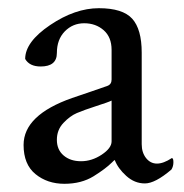

<svg xmlns="http://www.w3.org/2000/svg" viewBox="-20 -446 453 473"><path d="M329.1 -316.4V-90.8Q329.1 -70.3 339.8 -56.6Q350.6 -43 366.7 -43Q382.8 -43 403.3 -56.6Q407.2 -56.6 407.2 -46.4Q407.2 -36.1 402.3 -28.3Q362.3 5.9 336.9 5.9Q311.5 5.9 291 -12.7Q270.5 -31.2 262.7 -51.8Q261.7 -51.8 255.4 -45.4Q240.2 -30.3 210.4 -11.7Q180.2 6.8 138.7 6.8Q96.7 6.8 67.4 -17.1Q38.1 -41 38.1 -88.9Q38.1 -162.6 157.7 -204.6Q175.8 -210.9 205.1 -220.7Q234.4 -230.5 244.6 -234.4Q254.9 -238.3 254.9 -250V-323.2Q254.9 -354.5 235.4 -371.6Q215.8 -388.7 187.5 -388.7Q159.2 -388.7 139.6 -368.7Q120.1 -348.6 120.1 -315.4Q120.1 -282.2 80.1 -282.2Q52.7 -282.2 42 -300.8Q42 -342.8 103.5 -384.3Q165 -425.8 223.6 -425.8Q282.2 -425.8 305.7 -399.9Q329.1 -374 329.1 -316.4ZM254.9 -97.7V-198.2Q247.1 -194.3 216.8 -184.6Q186.5 -174.8 169.4 -167.5Q152.3 -160.2 136.2 -143.1Q120.1 -126 120.1 -101.6Q120.1 -77.1 136.7 -63Q153.3 -48.8 179.7 -48.8Q206.1 -48.8 230.5 -64.9Q254.9 -81.1 254.9 -97.7Z"/></svg>

Font: CrimsonText-Roman
Style: Roman
Weight: 400
Version: Version 0.13